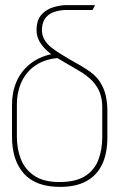

<svg xmlns="http://www.w3.org/2000/svg" viewBox="-20 -720 470 751"><path d="M240 -681H342L352 -700H240Q217 -700 189.5 -692Q162 -684 142.5 -663Q123 -642 123 -602Q123 -577 135.5 -556Q148 -535 168 -518L180 -508Q131 -497 96.5 -469Q62 -441 44.5 -400.5Q27 -360 27 -311V-184Q27 -93 73.5 -41Q120 11 215 11Q277 11 318 -11.5Q359 -34 379.5 -77Q400 -120 400 -184V-286Q400 -315 394 -344.5Q388 -374 369.5 -402Q351 -430 312 -453Q297 -463 281 -471.5Q265 -480 249.5 -489.5Q234 -499 219 -508Q201 -519 183 -532.5Q165 -546 154 -564.5Q143 -583 144 -608Q146 -637 160.5 -653Q175 -669 197 -675Q219 -681 240 -681ZM380 -302V-185Q380 -134 364.5 -94Q349 -54 312.5 -31Q276 -8 212 -8Q150 -8 113.5 -33Q77 -58 61.5 -98Q46 -138 46 -184V-310Q46 -347 56 -378.5Q66 -410 86 -434.5Q106 -459 135.5 -474Q165 -489 204 -493L286 -445Q321 -425 341.5 -403Q362 -381 371 -356Q380 -331 380 -302Z"/></svg>

Font: Advent Pro Thin
Style: Regular
Weight: 250
Version: Version 3.000